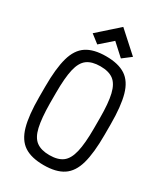

<svg xmlns="http://www.w3.org/2000/svg" viewBox="-250 -1145 1100 1266"><g transform="rotate(30 300.0 -512.0)"><path d="M300 14Q206 14 151.5 -22Q97 -58 74 -140Q51 -222 51 -360V-440Q51 -578 74 -660Q97 -742 151.5 -778Q206 -814 300 -814Q394 -814 448.5 -778Q503 -742 526 -660Q549 -578 549 -440V-360Q549 -222 526 -140Q503 -58 448.5 -22Q394 14 300 14ZM300 -62Q364 -62 400 -89Q436 -116 451.5 -181.5Q467 -247 467 -360V-440Q467 -554 451.5 -619Q436 -684 400 -711Q364 -738 300 -738Q236 -738 199.5 -711Q163 -684 148 -619Q133 -554 133 -440V-360Q134 -247 149 -181.5Q164 -116 200.5 -89Q237 -62 300 -62ZM390 -850 300 -932 209 -852 146 -901 300 -1038 454 -899Z"/></g></svg>

Font: Victor Mono Thin Medium
Style: Regular
Weight: 500
Monospace: yes
Version: Version 1.561;gftools[0.9.30]